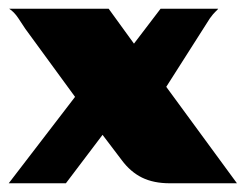

<svg xmlns="http://www.w3.org/2000/svg" viewBox="-31 -420 563 440"><path d="M-11 0 141 -198 27 -354Q20 -365 10.5 -379Q1 -393 -10 -400H218L276 -320L337 -400H469Q468 -398 463 -393.5Q458 -389 450 -378L350 -221L512 0H358Q321 0 294.5 -13Q268 -26 248 -53L204 -111L120 0Z"/></svg>

Font: Genos Thin ExtraBold
Style: Regular
Weight: 800
Version: Version 1.010